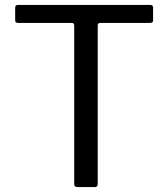

<svg xmlns="http://www.w3.org/2000/svg" viewBox="-20 -762 685 782"><path d="M41.8 -679V-730.6Q41.8 -736.2 44.5 -739.1Q47.2 -742 53.7 -742H591.6Q598 -742 600.8 -739.1Q603.5 -736.2 603.5 -730.6V-679Q603.5 -668.7 591.7 -668.7H388.6Q378 -668.7 378 -659.4V-13.6Q378 0 366.3 0H295.8Q282.2 0 282.2 -12.5V-658.3Q282.2 -668.7 271.9 -668.7H53.9Q41.8 -668.7 41.8 -679Z"/></svg>

Font: Libre Franklin Thin
Style: Regular
Weight: 100
Designer: Pablo Impallari, Rodrigo Fuenzalida, Nhung Nguyen
Foundry: Impallari Type
Version: Version 3.000